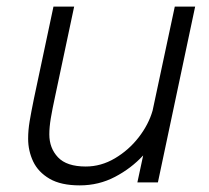

<svg xmlns="http://www.w3.org/2000/svg" viewBox="-20 -551 632 580"><path d="M221 9Q164 9 129.8 -11Q95.5 -31 80.2 -63.2Q65 -95.5 65 -132Q65 -157.5 69.5 -184.5Q74 -211.5 82.5 -253L141.5 -531H204L146.5 -260Q138 -221 133.5 -194Q129 -167 129 -145Q129 -103.5 155.2 -75.8Q181.5 -48 239 -48Q285.5 -48 327.2 -72.8Q369 -97.5 399 -136.2Q429 -175 441 -217L508 -531H569.5L457 0H395L412.5 -81.5Q376.5 -42.5 327.5 -16.8Q278.5 9 221 9Z"/></svg>

Font: Epilogue Light
Style: Italic
Weight: 300
Italic angle: -12°
Designer: Tyler Finck
Foundry: Etcetera Type Co
Version: Version 2.111; ttfautohint (v1.8.3)